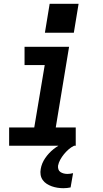

<svg xmlns="http://www.w3.org/2000/svg" viewBox="-20 -766 540 1009"><path d="M28 0V-96H160L215 -424H109V-520H343L273 -96H378V0ZM313 223Q297 223 281.5 220.5Q266 218 252 213Q238 208 225.5 200Q213 192 204.5 180Q196 168 193.5 153Q191 138 194 122Q199 92 217.5 65Q236 38 261 18Q286 -2 315 -14.5Q344 -27 374 -33L369 0Q353 8 340 19.5Q327 31 316 44.5Q305 58 296.5 73.5Q288 89 285 105Q284 115 287 124Q290 133 297.5 138Q305 143 314.5 145.5Q324 148 334 148Q341 148 348.5 147Q356 146 364 144L351 219Q342 221 332 222Q322 223 313 223ZM368 -594H216L241 -746H393Z"/></svg>

Font: Iosevka SS04
Style: Bold Italic
Weight: 700
Italic angle: -9°
Monospace: yes
Designer: Belleve Invis
Foundry: Belleve Invis
Version: Version 19.0.0; ttfautohint (v1.8.4)